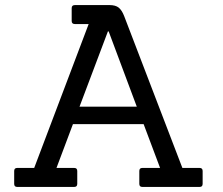

<svg xmlns="http://www.w3.org/2000/svg" viewBox="-20 -738 881 758"><path d="M768 0H542Q530 0 530 -12V-63Q530 -75 542 -75H612L547 -248H268L203 -75H273Q285 -75 285 -63V-12Q285 0 273 0H48Q36 0 36 -12V-63Q36 -75 48 -75H115L330 -643H276Q263 -643 263 -655V-706Q263 -718 276 -718H412Q436 -718 448.5 -708Q461 -698 470 -675L700 -75H768Q780 -75 780 -63V-12Q780 0 768 0ZM520 -317 409 -614H406L294 -317Z"/></svg>

Font: Sanchez
Style: Regular
Weight: 400
Designer: Daniel Hernández
Foundry: LatinoType
Version: Version 1.001